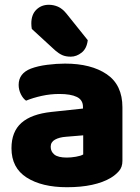

<svg xmlns="http://www.w3.org/2000/svg" viewBox="-20 -767 584 803"><path d="M260 -108Q277 -108 297.5 -111.5Q318 -115 328 -121V-201L256 -195Q228 -193 210 -183Q192 -173 192 -153Q192 -133 207.5 -120.5Q223 -108 260 -108ZM252 -501Q361 -501 426.5 -456.5Q492 -412 492 -318V-94Q492 -68 477.5 -51.5Q463 -35 443 -23Q411 -4 365 6Q319 16 260 16Q155 16 91.5 -24.5Q28 -65 28 -147Q28 -216 69.5 -253Q111 -290 196 -299L327 -313V-320Q327 -349 301.5 -361.5Q276 -374 228 -374Q191 -374 154.5 -366Q118 -358 89 -346Q76 -355 67 -373.5Q58 -392 58 -412Q58 -460 109 -480Q138 -491 177.5 -496Q217 -501 252 -501ZM211 -556 113 -646Q112 -650 111.5 -657.5Q111 -665 111 -669Q111 -706 132 -726.5Q153 -747 184 -747Q204 -747 222.5 -739Q241 -731 258 -710L347 -599Q343 -564 321.5 -547Q300 -530 276 -530Q255 -530 240.5 -536.5Q226 -543 211 -556Z"/></svg>

Font: Baloo Tamma 2 ExtraBold
Style: Regular
Weight: 800
Designer: Divya Kowshik, Shuchita Grover and Ek Type
Foundry: Ek Type
Version: Version 1.700